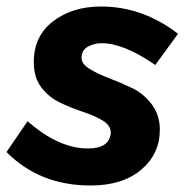

<svg xmlns="http://www.w3.org/2000/svg" viewBox="-37 -564 568 591"><path d="M242 7Q85 7 -17 -96L48 -191Q143 -107 234 -107Q300 -107 304 -155Q304 -178 279 -193Q254 -208 219 -219.5Q184 -231 149 -247.5Q114 -264 90.5 -294.5Q67 -325 67 -373Q67 -453 126.5 -498.5Q186 -544 274 -544Q402 -544 511 -460L441 -364Q344 -431 276 -431Q252 -431 233 -420Q214 -409 214 -386Q214 -367 239.5 -351.5Q265 -336 299.5 -323Q334 -310 369.5 -293Q405 -276 430 -243Q455 -210 455 -165Q455 -90 397.5 -41.5Q340 7 242 7Z"/></svg>

Font: Argentum Sans SemiBold
Style: Italic
Weight: 600
Italic angle: -11°
Designer: Julieta Ulanovsky (font), Cristiano Sobral (main changes and remaster)
Foundry: Julieta Ulanovsky (font), Cristiano Sobral (main changes and remaster)
Version: Version 2.007;June 15, 2022;FontCreator 14.0.0.2814 64-bit; 